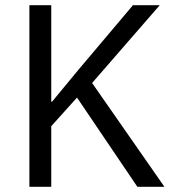

<svg xmlns="http://www.w3.org/2000/svg" viewBox="-20 -718 674 738"><path d="M508 0 276 -343 177 -233V0H93V-698H177V-448V-327H180L280 -448L491 -698H594L334 -399L612 0Z"/></svg>

Font: IBM Plex Sans
Style: Regular
Weight: 400
Designer: Mike Abbink, Paul van der Laan, Pieter van Rosmalen
Foundry: Bold Monday
Version: Version 3.201